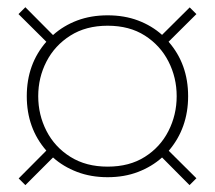

<svg xmlns="http://www.w3.org/2000/svg" viewBox="-20 -658 610 545"><path d="M52 -132.5 33 -151.5 111.5 -230.5Q56 -294 56 -385Q56 -476 111.5 -539.5L32.5 -618L52 -637.5L130.5 -558.5Q160 -585 199 -599.8Q238 -614.5 285.5 -614.5Q333 -614.5 372 -599.8Q411 -585 440 -559L518.5 -637L537.5 -618L458.5 -539.5Q514 -476 514 -385Q514 -294.5 459 -230L537.5 -152L518 -132.5L440 -211Q411 -185 372 -170Q333 -155 285.5 -155Q238 -155 198.8 -170Q159.5 -185 130.5 -211ZM285.5 -185Q347.5 -185 391.2 -212.8Q435 -240.5 458.2 -286.2Q481.5 -332 481.5 -385Q481.5 -438 458.2 -483.5Q435 -529 391.2 -557Q347.5 -585 285.5 -585Q224 -585 179.8 -557Q135.5 -529 112 -483.5Q88.5 -438 88.5 -385Q88.5 -332 112 -286.2Q135.5 -240.5 179.8 -212.8Q224 -185 285.5 -185Z"/></svg>

Font: Bodoni Moda 9pt
Style: Bold
Weight: 700
Designer: Owen Earl
Foundry: indestructible type
Version: Version 2.005